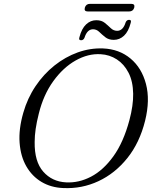

<svg xmlns="http://www.w3.org/2000/svg" viewBox="-20 -964 802 997"><path d="M515 -712.5Q599 -709 657.5 -660.2Q716 -611.5 738 -528Q760 -444.5 733.5 -337Q705 -222.5 641.2 -143Q577.5 -63.5 491.2 -23.2Q405 17 308.5 12.5Q245 10 195.8 -19.2Q146.5 -48.5 116.8 -100.2Q87 -152 81.8 -222.8Q76.5 -293.5 101 -378.5Q122.5 -454 164.5 -516.5Q206.5 -579 262.8 -623.8Q319 -668.5 383.5 -691.8Q448 -715 515 -712.5ZM323.5 -17Q389 -13.5 452.5 -46.5Q516 -79.5 568.5 -152Q621 -224.5 652 -340Q672.5 -417 671.5 -477Q670.5 -541.5 647.5 -586.2Q624.5 -631 586.8 -655.5Q549 -680 503 -682.5Q437.5 -686.5 372.5 -649.8Q307.5 -613 256.5 -542.2Q205.5 -471.5 181.5 -374Q170.5 -331 165.2 -294.5Q160 -258 160 -227Q158.5 -125 204.5 -72.8Q250.5 -20.5 323.5 -17ZM571 -757Q544 -757 526.8 -770.8Q509.5 -784.5 495.5 -798.2Q481.5 -812 463 -812Q432.5 -812 418.5 -767.5Q413 -755 401 -755Q387 -755 392.5 -771Q404 -815.5 427 -837.2Q450 -859 480 -859Q507.5 -859 524.2 -845.2Q541 -831.5 555.2 -817.8Q569.5 -804 588.5 -804Q619 -804 632.5 -848Q638 -861 650.5 -861Q664 -861 658.5 -844.5Q647 -800 624 -778.5Q601 -757 571 -757ZM420.5 -924Q426.5 -944 447 -944H662Q682 -944 677 -924Q671 -904.5 650.5 -904.5H435.5Q415.5 -904.5 420.5 -924Z"/></svg>

Font: Fraunces 9pt S000 Light
Style: Italic
Weight: 300
Italic angle: -16°
Version: Version 1.000; ttfautohint (v1.8.3)